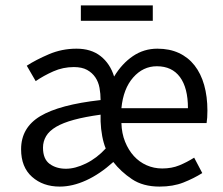

<svg xmlns="http://www.w3.org/2000/svg" viewBox="-20 -678 825 710"><path d="M201 12Q139 12 98.5 -24Q58 -60 58 -126Q58 -206 129 -248.5Q200 -291 352 -308Q352 -331 348 -353Q344 -375 332.5 -392Q321 -409 302 -419.5Q283 -430 253 -430Q213 -430 177 -414Q141 -398 112 -378L79 -435Q113 -457 161 -477.5Q209 -498 263 -498Q317 -498 352 -470.5Q387 -443 402 -395Q431 -443 471.5 -470.5Q512 -498 562 -498Q607 -498 641.5 -482Q676 -466 699.5 -436Q723 -406 735 -363.5Q747 -321 747 -269Q747 -241 744 -223H429Q430 -185 442.5 -154Q455 -123 475 -101Q495 -79 522 -67Q549 -55 580 -55Q615 -55 643 -66.5Q671 -78 698 -95L728 -38Q696 -18 658 -3Q620 12 570 12Q509 12 468 -15.5Q427 -43 399 -79Q349 -34 298.5 -11Q248 12 201 12ZM224 -54Q258 -54 298 -73.5Q338 -93 371 -129Q363 -148 358 -174.5Q353 -201 352 -229V-254Q294 -246 253.5 -235Q213 -224 187.5 -209Q162 -194 150.5 -174.5Q139 -155 139 -132Q139 -90 163.5 -72Q188 -54 224 -54ZM429 -278H675Q675 -353 645.5 -393Q616 -433 560 -433Q509 -433 472.5 -391.5Q436 -350 429 -278ZM279 -601V-658H545V-601Z"/></svg>

Font: Processing Sans Pro
Style: Regular
Weight: 400
Designer: Paul D. Hunt
Foundry: Adobe Systems Incorporated
Version: Version 2.020;PS 2.000;hotconv 1.0.86;makeotf.lib2.5.63406